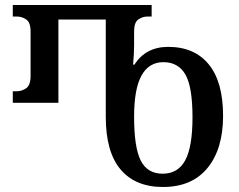

<svg xmlns="http://www.w3.org/2000/svg" viewBox="-20 -734 955 766"><path d="M630 12Q520 12 461 -58Q402 -128 402 -268V-656H213V-324H31V-370H48Q67 -370 84.5 -382Q102 -394 102 -431V-608Q102 -645 84.5 -656.5Q67 -668 48 -668H31V-714H585V-668H568Q549 -668 532 -656.5Q515 -645 515 -608V-554Q515 -538 514 -518.5Q513 -499 511 -476H516Q562 -547 651 -547Q756 -547 813 -477Q870 -407 870 -272Q870 -140 808 -64Q746 12 630 12ZM629 -41Q690 -41 719 -94.5Q748 -148 748 -266Q748 -388 719.5 -437Q691 -486 632 -486Q574 -486 544.5 -432.5Q515 -379 515 -268Q515 -146 541.5 -93.5Q568 -41 629 -41Z"/></svg>

Font: Noto Serif Georgian SemiCondensed Medium
Style: Regular
Weight: 500
Width: 4
Designer: Monotype Design Team, Akaki Razmadze
Foundry: Google LLC
Version: Version 2.003; ttfautohint (v1.8.4.7-5d5b)